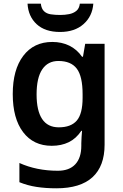

<svg xmlns="http://www.w3.org/2000/svg" viewBox="-20 -779 666 1039"><path d="M263 -552Q314 -552 355 -532Q396 -512 424 -472H429L441 -542H546V4Q546 120 480.5 180Q415 240 285 240Q227 240 178 232.5Q129 225 85 207V103Q178 145 293 145Q355 145 387.5 110Q420 75 420 10V-4Q420 -19 421.5 -39Q423 -59 424 -71H420Q392 -29 352 -9.5Q312 10 260 10Q161 10 105 -64Q49 -138 49 -270Q49 -402 106 -477Q163 -552 263 -552ZM296 -449Q239 -449 208.5 -403.5Q178 -358 178 -268Q178 -180 208 -135Q238 -90 298 -90Q364 -90 395.5 -126.5Q427 -163 427 -250V-269Q427 -366 395.5 -407.5Q364 -449 296 -449ZM485 -759Q480 -691 432 -648.5Q384 -606 305 -606Q224 -606 178.5 -648Q133 -690 129 -759H201Q204 -732 218 -718.5Q232 -705 255 -701.5Q278 -698 306 -698Q331 -698 354 -702.5Q377 -707 393 -720Q409 -733 412 -759Z"/></svg>

Font: Noto Sans Tangsa SemiBold
Style: Regular
Weight: 600
Version: Version 1.504